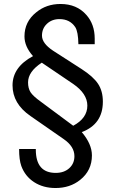

<svg xmlns="http://www.w3.org/2000/svg" viewBox="-20 -736 586 965"><path d="M456 -514H374Q373 -577 358 -600Q331 -640 279 -640Q241 -640 216 -616.5Q191 -593 191 -557Q191 -518 247 -481L390 -389Q449 -351 473 -314.5Q497 -278 497 -225Q497 -112 391 -72Q442 -12 442 45Q442 121 383 168Q332 209 259 209Q197 209 151.5 179.5Q106 150 87 98Q76 67 76 13H160V16Q160 133 260 133Q302 133 328 109.5Q354 86 354 49Q354 0 300 -37L133 -153Q43 -215 43 -307Q43 -399 146 -454Q103 -502 103 -553Q103 -627 162 -674Q213 -716 284 -716Q366 -716 414 -661Q456 -614 456 -542ZM348 -104Q419 -142 419 -205Q419 -265 348 -314L190 -421Q121 -376 121 -322Q121 -292 133.5 -272.5Q146 -253 185 -225Z"/></svg>

Font: Almarai
Style: Regular
Weight: 400
Designer: Boutros International 2019
Foundry: Created by Boutros International 2019
Version: Version 1.10